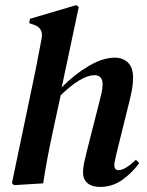

<svg xmlns="http://www.w3.org/2000/svg" viewBox="-20 -722 578 756"><path d="M35 7 27 -1 119 -441Q126 -476 131.5 -505.5Q137 -535 144 -571Q152 -614 109 -626L95 -631L98 -648L281 -702L290 -694L223 -378Q273 -429 329 -462Q385 -495 432 -495Q464 -495 484 -475.5Q504 -456 504 -416Q504 -394 500 -371.5Q496 -349 490 -325L441 -127Q437 -108 433.5 -94.5Q430 -81 430 -73Q430 -52 447 -52Q472 -52 515 -93L528 -80Q504 -45 464 -15.5Q424 14 374 14Q342 14 324.5 -1Q307 -16 307 -42Q307 -63 312 -84.5Q317 -106 323 -131L367 -304Q374 -330 379 -352Q384 -374 384 -390Q384 -426 352 -426Q301 -426 219 -347L190 -213Q177 -153 167.5 -103Q158 -53 150 0Z"/></svg>

Font: DeepMind Serif Text
Style: Italic
Weight: 400
Italic angle: -12°
Designer: Frank Grießhammer / Modifications: Colophon Foundry
Foundry: Colophon Foundry
Version: Version 5.003; ttfautohint (v1.8.2)